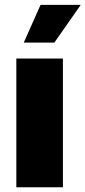

<svg xmlns="http://www.w3.org/2000/svg" viewBox="-20 -789 360 809"><path d="M48.8 0V-542.5H245.1V0ZM80.1 -609.4 150.9 -768.6H320.3L209 -609.4Z"/></svg>

Font: Inter 16pt Black
Style: Regular
Weight: 900
Version: Version 4.001;git-66647c0bb